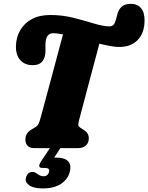

<svg xmlns="http://www.w3.org/2000/svg" viewBox="-20 -790 791 1024"><path d="M402 -150.5Q396 -127.5 398 -121Q400 -114.5 409.5 -108L427 -97Q453.5 -80.5 453.5 -53Q453.5 -26.5 437.2 -13.2Q421 0 396 0H164.5Q138.5 0 127 -12.5Q115.5 -25 115.5 -45Q115.5 -65.5 125.2 -79Q135 -92.5 150.5 -101L167.5 -111Q180.5 -118.5 186 -130.5Q191.5 -142.5 198.5 -169Q207 -201 221.8 -255Q236.5 -309 253.5 -372.8Q270.5 -436.5 287 -498.2Q303.5 -560 316 -606.5Q283 -613 264 -613Q223.5 -613 222.5 -553.5Q222 -544.5 222.2 -537.2Q222.5 -530 222.5 -518Q222.5 -484.5 206.5 -463.5Q190.5 -442.5 153.5 -442.5Q113 -442.5 88.5 -469Q64 -495.5 65 -544.5Q66 -590.5 87.5 -628.2Q109 -666 149.5 -688Q190 -710 248 -710Q313 -710 372 -695Q431 -680 480.5 -664.8Q530 -649.5 565.5 -649.5Q588.5 -649.5 597.5 -682Q600.5 -692 603.5 -705.5Q610.5 -736 627.2 -752.8Q644 -769.5 679.5 -769.5Q712.5 -769.5 732 -746.8Q751.5 -724 751 -678.5Q750 -613.5 714.2 -576.5Q678.5 -539.5 615 -539.5Q595.5 -539.5 568.2 -544.5Q541 -549.5 510 -557Q495 -500 478.5 -438.8Q462 -377.5 447 -320.8Q432 -264 420.2 -219.2Q408.5 -174.5 402 -150.5ZM251.5 -8.5H307.5L269 50.5Q274.5 50.5 280.5 50.5Q325 50.5 343.5 70.2Q362 90 352 127.5Q341 167.5 304.2 191.2Q267.5 215 209 215Q159 215 135.5 197.8Q112 180.5 118 159Q126 127 153.5 127Q162.5 127 168.8 130.5Q175 134 181.5 139Q196 150 212.5 150Q235.5 150 241.5 126.5Q247.5 105.5 218.5 105.5H205.5Q190.5 105.5 189.5 96Q188.5 86.5 198.5 71.5Z"/></svg>

Font: Fraunces 144pt SuperSoft Black
Style: Italic
Weight: 900
Italic angle: -16°
Version: Version 1.000;[b76b70a41]